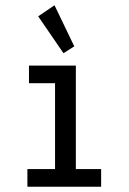

<svg xmlns="http://www.w3.org/2000/svg" viewBox="-20 -709 490 729"><path d="M84 0V-67H189V-393H90V-460H268V-67H364V0ZM221 -507 125 -647 187 -689 262 -533Z"/></svg>

Font: Inconsolata SemiCondensed Medium
Style: Regular
Weight: 500
Width: 4
Monospace: yes
Designer: Raph Levien, Cyreal, Brenton Simpson
Foundry: Raph Levien, Cyreal, Google
Version: Version 3.001; ttfautohint (v1.8.2.53-6de2)